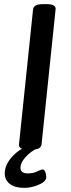

<svg xmlns="http://www.w3.org/2000/svg" viewBox="-20 -722 342 929"><path d="M115 2Q69 2 72 -24L140 -677Q143 -702 189 -702H205Q252 -702 249 -677L181 -23Q179 -10 167.5 -4Q156 2 131 2ZM97 187Q52 187 27.5 168Q3 149 3 117Q3 78 35 40.5Q67 3 116 -17L170 -10Q129 10 104 37.5Q79 65 79 90Q79 117 115 117Q141 117 159.5 107.5Q178 98 187 98Q195 98 199.5 111.5Q204 125 204 135Q204 150 186.5 161.5Q169 173 144.5 180Q120 187 97 187Z"/></svg>

Font: Asap Semi Expanded Semi Expanded Medium
Style: Italic
Weight: 500
Width: 6
Italic angle: -6°
Designer: Pablo Cosgaya
Foundry: Omnibus-Type
Version: Version 3.001; ttfautohint (v1.8.4.7-5d5b)